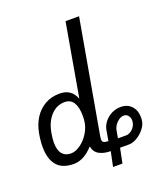

<svg xmlns="http://www.w3.org/2000/svg" viewBox="-148 -829 896 1027"><g transform="rotate(-20 300.0 -315.0)"><path d="M238 -51Q184.5 8 127 8Q62 8 31 -28.8Q0 -65.5 0 -135Q0 -170 7.5 -211Q16 -257.5 39.2 -294Q62.5 -330.5 99 -351.2Q135.5 -372 182 -372Q216.5 -372 238.8 -356.5Q261 -341 273 -310L345.5 -725H422.5L312.5 -102Q307.5 -75.5 307.5 -66Q307.5 -53.5 314.8 -49Q322 -44.5 341.5 -43.5L351.5 -101Q355.5 -126 371.8 -147Q388 -168 412.5 -180.5Q437 -193 464.5 -193Q503.5 -193 526.2 -168.2Q549 -143.5 549 -104.5Q549 -91.5 547 -81Q543 -59.5 525.5 -38Q508 -16.5 484.2 -2.8Q460.5 11 439.5 11H388L371 95H317.5L335 11Q296 11 270 -3.5Q244 -18 238 -51ZM258.5 -197Q259 -204.5 259 -218.5Q259 -267 242.5 -293.5Q226 -320 192 -320Q146.5 -320 113.5 -284.5Q80.5 -249 70 -189Q64.5 -157.5 64.5 -135.5Q64.5 -92.5 82 -71.2Q99.5 -50 132 -50Q157.5 -50 186 -70Q214.5 -90 235 -123.8Q255.5 -157.5 258.5 -197ZM499 -103.5Q499 -120 489.8 -132Q480.5 -144 465 -144Q451 -144 437.5 -135Q424 -126 414.5 -112.2Q405 -98.5 402.5 -85L394.5 -40H441Q454.5 -40 468 -48.8Q481.5 -57.5 490.2 -72.2Q499 -87 499 -103.5Z"/></g></svg>

Font: JuliaMono Italic
Style: Regular
Weight: 400
Italic angle: -9°
Monospace: yes
Designer: cormullion
Foundry: corm
Version: Version 0.049; ttfautohint (v1.8.4)